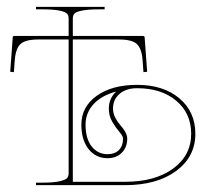

<svg xmlns="http://www.w3.org/2000/svg" viewBox="-20 -540 620 560"><path d="M318.8 -272.9Q276.4 -261.7 252.9 -236.3Q229.5 -210.9 229.5 -176.3Q229.5 -135.7 247.3 -113Q265.1 -90.3 293.9 -90.3Q314.9 -90.3 326.9 -102.5Q338.9 -114.7 338.9 -135.7Q338.9 -143.1 328.6 -154.8Q318.4 -166.5 307.9 -184.1Q297.4 -201.7 297.4 -223.1Q297.4 -252.9 318.8 -272.9ZM345.2 0H85V-7.3H105Q137.2 -7.3 154.5 -11.5Q171.9 -15.6 176 -21Q180.2 -26.4 180.2 -35.2V-424.8H91.3Q54.2 -424.8 39.8 -411.6Q25.4 -398.4 22.9 -362.3L20.5 -329.6L9.8 -330.6L17.1 -430.7Q17.1 -435.1 22 -435.1H180.2V-486.3Q180.2 -495.1 175.5 -500.2Q170.9 -505.4 153.8 -509Q136.7 -512.7 105 -512.7H85V-520H285.2V-512.7H267.6Q235.8 -512.7 218.8 -509Q201.7 -505.4 197 -500.2Q192.4 -495.1 192.4 -486.3V-435.1H397Q401.9 -435.1 401.9 -430.7L409.2 -330.6L398.4 -329.6L396 -362.3Q393.6 -398.4 379.2 -411.6Q364.7 -424.8 327.6 -424.8H192.4V-9.8H345.2Q432.1 -9.8 484.9 -48.3Q537.6 -86.9 537.6 -149.9Q537.6 -209.5 494.1 -246.1Q450.7 -282.7 379.9 -282.7Q348.1 -282.7 328.9 -266.4Q309.6 -250 309.6 -223.1Q309.6 -209.5 316.2 -196.8Q322.8 -184.1 330.3 -175.8Q337.9 -167.5 344.5 -156.7Q351.1 -146 351.1 -135.7Q351.1 -110.4 335.2 -94.5Q319.3 -78.6 293.9 -78.6Q259.3 -78.6 238.3 -105.2Q217.3 -131.8 217.3 -176.3Q217.3 -228.5 262 -260.5Q306.6 -292.5 379.9 -292.5Q456.5 -292.5 503.2 -253.2Q549.8 -213.9 549.8 -149.9Q549.8 -82.5 493.7 -41.3Q437.5 0 345.2 0Z"/></svg>

Font: ZnikomitNo24
Style: Thin
Weight: 300
Designer: gluk
Foundry: gluk
Version: Version 0.55